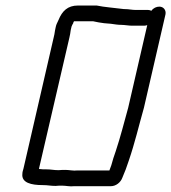

<svg xmlns="http://www.w3.org/2000/svg" viewBox="-20 -669 620 695"><path d="M435 -636C431 -636 426 -636 421 -637C392 -641 358 -643 330 -649H262C225 -649 205 -629 192 -597L185 -582C182 -575 181 -567 179 -558C178 -549 176 -540 174 -532L65 -59C63 -52 61 -46 61 -40C57 -7 94 1 134 1C154 1 163 4 181 4C190 3 197 3 204 3C219 3 233 7 248 5H381C400 5 417 -9 423 -26C432 -47 439 -65 446 -87C468 -151 482 -212 501 -279L579 -617C582 -632 572 -645 557 -645C546 -645 535 -640 528 -630C523 -632 520 -633 516 -633H470C460 -633 444 -636 435 -636ZM217 -54C210 -54 201 -54 192 -53C174 -53 166 -56 147 -56C138 -56 131 -56 125 -57C124 -57 122 -57 121 -58L231 -532C233 -541 235 -550 236 -560L239 -573C241 -578 243 -582 245 -585C245 -587 246 -589 248 -592H314C317 -592 319 -592 322 -591L337 -588C343 -587 349 -586 357 -585L381 -583C395 -581 407 -579 419 -579C430 -579 447 -576 457 -576H503C506 -576 509 -577 513 -578L444 -279C429 -225 416 -173 399 -122C393 -105 387 -87 383 -71C381 -66 379 -60 376 -52H260C246 -50 230 -54 217 -54Z"/></svg>

Font: Electronic
Style: It
Weight: 400
Version: Version 1.011